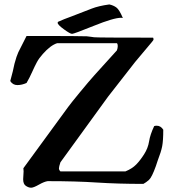

<svg xmlns="http://www.w3.org/2000/svg" viewBox="-20 -874 790 886"><path d="M546.9 -791Q543.9 -792 539.1 -792Q504.9 -792 413.1 -754.9Q321.3 -717.8 312.5 -717.8Q303.7 -717.8 274.9 -738.8Q246.1 -759.8 246.1 -768.6Q246.1 -771.5 248 -773.4Q273.4 -785.2 311.5 -798.8L402.3 -834Q434.6 -846.7 484.4 -853.5Q502.9 -849.6 516.6 -839.8Q530.3 -830.1 546.9 -791ZM86.9 -46.9 88.9 -83Q88.9 -92.8 87.9 -97.7L294.9 -380.9Q307.6 -398.4 349.1 -448.7Q390.6 -499 416 -527.3L519.5 -641.6Q523.4 -652.3 523.4 -661.6Q523.4 -670.9 519.5 -674.8H244.1Q212.9 -665 177.7 -625Q160.2 -605.5 150.4 -587.4Q140.6 -569.3 128.4 -542Q116.2 -514.6 102.5 -491.2Q81.1 -481.4 60.1 -481.4Q39.1 -481.4 27.3 -500L39.1 -544.9L46.9 -580.1Q56.6 -616.2 64.5 -632.8L102.5 -708Q367.2 -708 380.4 -706.5Q393.6 -705.1 399.9 -704.1Q406.2 -703.1 414.1 -702.1Q427.7 -700.2 686.5 -700.2Q688.5 -696.3 688.5 -692.4Q688.5 -688.5 679.7 -678.7Q670.9 -668.9 603.5 -587.9L478.5 -427.7L258.8 -125Q252 -104.5 252 -97.2Q252 -89.8 258.8 -83H558.6Q589.8 -95.7 608.4 -114.7Q627 -133.8 645 -162.1Q663.1 -190.4 668 -221.7Q672.9 -252.9 691.4 -292Q695.3 -293.9 703.1 -293.9Q721.7 -293.9 733.4 -275.4Q733.4 -225.6 728.5 -199.7Q723.6 -173.8 708 -133.8L699.2 -107.4Q680.7 -55.7 667.5 -43.9Q654.3 -32.2 641.6 -25.4Q523.4 -25.4 427.2 -31.7Q331.1 -38.1 200.2 -38.1Q184.6 -36.1 159.7 -22Q134.8 -7.8 123.5 -7.8Q112.3 -7.8 99.6 -16.1Q86.9 -24.4 86.9 -46.9Z"/></svg>

Font: Essays1743
Style: Medium
Weight: 500
Designer: Based on the typeface in a 1743 English translation of the essays of Montaigne.  PostScript/TrueType font designed by Jo
Version: Version 002.100